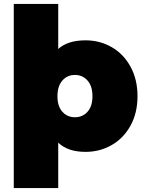

<svg xmlns="http://www.w3.org/2000/svg" viewBox="-20 -762 740 976"><path d="M547.5 -522.5C507.2 -545.5 463 -557 415 -557C354.3 -557 308 -542.3 276 -513V-742H50V194H276V-37C308 -5.7 354.3 10 415 10C463 10 507.2 -1.5 547.5 -24.5C587.8 -47.5 619.8 -80.5 643.5 -123.5C667.2 -166.5 679 -216.3 679 -273C679 -329.7 667.2 -379.7 643.5 -423C619.8 -466.3 587.8 -499.5 547.5 -522.5ZM425 -194C408.3 -175.3 387 -166 361 -166C335 -166 313.7 -175.3 297 -194C280.3 -212.7 272 -239 272 -273C272 -307 280.3 -333.5 297 -352.5C313.7 -371.5 335 -381 361 -381C387 -381 408.3 -371.5 425 -352.5C441.7 -333.5 450 -307 450 -273C450 -239 441.7 -212.7 425 -194Z"/></svg>

Font: Montserrat Custom Black
Style: Regular
Weight: 900
Designer: Julieta Ulanovsky
Foundry: Julieta Ulanovsky
Version: Version 7.200